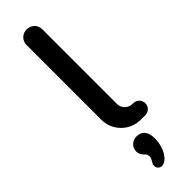

<svg xmlns="http://www.w3.org/2000/svg" viewBox="-333 -750 997 997"><g transform="rotate(-45 165.5 -251.5)"><path d="M213.4 -693.4C213.4 -726.1 188 -751 155.3 -751C123 -751 97.7 -726.1 97.7 -693.4V-144.5C97.7 -64.9 162.6 0 242.2 0H275.9C300.8 0 320.3 -19.5 320.3 -43.9C320.3 -67.9 300.8 -88.4 275.9 -88.4H271C238.8 -88.4 213.4 -113.3 213.4 -145.5ZM127 139.2C139.6 149.9 140.6 156.7 140.6 168C140.6 188.5 122.1 198.2 122.1 218.8C122.1 234.4 134.3 248 151.4 248C161.1 248 176.8 242.7 190.9 225.6C213.4 199.2 226.1 162.1 226.1 118.7C226.1 76.7 208 45.4 165.5 45.4C135.3 45.4 109.4 68.4 109.4 99.1C109.4 114.3 115.2 128.9 127 139.2Z"/></g></svg>

Font: Supermercado One
Style: Regular
Weight: 400
Designer: James Grieshaber
Foundry: James Grieshaber
Version: Version 1.002